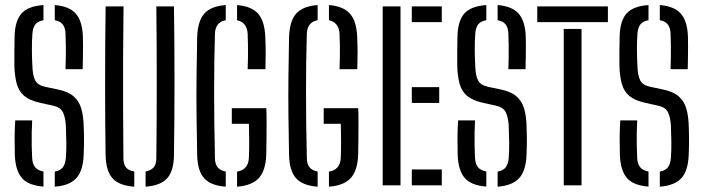

<svg xmlns="http://www.w3.org/2000/svg" viewBox="-20 -721 2738 747"><path d="M193.1 5.3V-53.3Q215 -57.3 224.6 -70.1Q234.3 -83 236.3 -107.1Q238.5 -138.4 238 -166.9Q237.6 -195.4 236.3 -230Q235 -261 225.8 -282.1Q216.5 -303.2 187.5 -309.6L133.7 -321.6Q95.1 -330.4 74.4 -347.9Q53.6 -365.5 45.6 -393.7Q37.5 -421.9 36 -462.4Q35.5 -487.5 35.9 -519Q36.3 -550.5 36.8 -580Q38.4 -640.3 63.9 -668.8Q89.4 -697.2 149.1 -701.3V-642.3Q127.3 -638.8 117.5 -626.1Q107.8 -613.3 106.1 -590.3Q103.9 -560.8 104.1 -527.6Q104.3 -494.4 106.1 -462.4Q107.4 -427 116.9 -408.2Q126.4 -389.5 156.3 -383.2L206.2 -372.6Q245.8 -364.3 266.7 -345.9Q287.7 -327.6 296.1 -298.9Q304.5 -270.2 305.7 -230.2Q306.6 -206.8 306.8 -189.7Q307 -172.5 306.7 -156.1Q306.4 -139.6 305.5 -117.4Q302.9 -55.8 276.4 -27.3Q249.8 1.2 193.1 5.3ZM149.1 4.9Q90.6 0.7 65.3 -28.3Q40.1 -57.4 37.7 -117.4Q36.8 -154 36.9 -185.1Q37 -216.2 39.3 -252.5H105.1Q104 -228.3 103.4 -203.5Q102.9 -178.7 103.4 -154.1Q103.9 -129.4 105.1 -106.3Q106.3 -83.2 116.7 -70.4Q127.2 -57.7 149.1 -53.7ZM234.9 -451.9Q235.9 -476.8 236.1 -499.7Q236.4 -522.7 236.1 -545.2Q235.9 -567.7 234.9 -590.3Q234 -613.3 224.1 -626Q214.2 -638.7 193.1 -642.3V-701.3Q247.8 -697.1 274 -668.9Q300.1 -640.6 302.5 -579.2Q303 -566.9 303 -544.7Q302.9 -522.5 302.6 -497.6Q302.2 -472.7 301.7 -451.9Z M502.4 5.3Q443.1 1.2 417.7 -27.4Q392.2 -56.1 390.9 -116.2Q389.9 -177.8 389.4 -248Q388.9 -318.3 388.9 -393.4Q388.9 -468.6 389.4 -545.2Q389.9 -621.8 390.9 -696H460.6Q459.4 -594.1 458.9 -496.2Q458.5 -398.3 458.9 -301.3Q459.2 -204.3 460.2 -104.7Q460.2 -82 470.3 -69.6Q480.4 -57.3 502.4 -53.7ZM546.4 5.3V-53.8Q567.8 -57.8 578 -70Q588.2 -82.2 588.2 -104.9Q589.2 -183.5 589.5 -255.9Q589.8 -328.3 589.8 -399.1Q589.8 -470 589.5 -543.1Q589.2 -616.3 588.2 -696H656.8Q657.9 -626.2 658.4 -553Q658.9 -479.8 658.9 -405.6Q658.9 -331.4 658.4 -258.4Q657.8 -185.5 656.8 -115.6Q655.6 -54.8 629.8 -26.8Q603.9 1.2 546.4 5.3Z M858.3 5.3Q800.2 1.2 774.4 -27.5Q748.6 -56.2 747.1 -117.4Q745.4 -193.2 744.7 -270.5Q743.9 -347.8 744.7 -424.6Q745.4 -501.3 747.1 -576Q749.1 -639.4 775 -668.3Q800.9 -697.2 858.3 -701.3V-642.3Q818 -635.2 816.3 -590.3Q814.5 -534.7 813.8 -479Q813.1 -423.4 813.1 -365.1Q813.1 -306.8 813.8 -242.9Q814.5 -179 816.3 -106.1Q816.5 -83.2 826.5 -70.4Q836.5 -57.7 858.3 -53.7ZM902.3 5.3V-53.3Q945.9 -60.4 948.3 -106.1Q949.6 -136.6 949.5 -172Q949.5 -207.4 948.5 -239.3H881.9V-300.1H1016.1Q1017.2 -279.4 1017.2 -247.5Q1017.2 -215.7 1016.9 -181.2Q1016.5 -146.7 1015.9 -117.6Q1013.3 -56.3 986.5 -27.6Q959.7 1.1 902.3 5.3ZM943.5 -451.9Q944.6 -472.2 944.8 -496.5Q945.1 -520.7 944.8 -545.1Q944.5 -569.6 943.5 -590.3Q940.6 -634.1 902.3 -642.2V-701.3Q956.5 -697.1 982.7 -669.2Q1008.8 -641.3 1012.1 -580.6Q1013.6 -545.5 1013.7 -514.9Q1013.7 -484.3 1012.7 -451.9Z M1215.8 5.3Q1157.7 1.2 1131.9 -27.5Q1106.1 -56.2 1104.6 -117.4Q1102.9 -193.2 1102.2 -270.5Q1101.4 -347.8 1102.2 -424.6Q1102.9 -501.3 1104.6 -576Q1106.6 -639.4 1132.5 -668.3Q1158.4 -697.2 1215.8 -701.3V-642.3Q1175.5 -635.2 1173.8 -590.3Q1172 -534.7 1171.3 -479Q1170.6 -423.4 1170.6 -365.1Q1170.6 -306.8 1171.3 -242.9Q1172 -179 1173.8 -106.1Q1174 -83.2 1184 -70.4Q1194 -57.7 1215.8 -53.7ZM1259.8 5.3V-53.3Q1303.4 -60.4 1305.8 -106.1Q1307.1 -136.6 1307 -172Q1307 -207.4 1306 -239.3H1239.4V-300.1H1373.6Q1374.7 -279.4 1374.7 -247.5Q1374.7 -215.7 1374.4 -181.2Q1374 -146.7 1373.4 -117.6Q1370.8 -56.3 1344 -27.6Q1317.2 1.1 1259.8 5.3ZM1301 -451.9Q1302.1 -472.2 1302.3 -496.5Q1302.6 -520.7 1302.3 -545.1Q1302 -569.6 1301 -590.3Q1298.1 -634.1 1259.8 -642.2V-701.3Q1314 -697.1 1340.2 -669.2Q1366.3 -641.3 1369.6 -580.6Q1371.1 -545.5 1371.2 -514.9Q1371.2 -484.3 1370.2 -451.9Z M1468.9 0V-696H1538.2V0ZM1582.2 0V-61.6H1698.8V0ZM1582.2 -320.4V-382H1688.8V-320.4ZM1582.2 -634.8V-696H1698.8V-634.8Z M1916.1 5.3V-53.3Q1938 -57.3 1947.6 -70.1Q1957.3 -83 1959.3 -107.1Q1961.5 -138.4 1961 -166.9Q1960.6 -195.4 1959.3 -230Q1958 -261 1948.8 -282.1Q1939.5 -303.2 1910.5 -309.6L1856.7 -321.6Q1818.1 -330.4 1797.4 -347.9Q1776.6 -365.5 1768.6 -393.7Q1760.5 -421.9 1759 -462.4Q1758.5 -487.5 1758.9 -519Q1759.3 -550.5 1759.8 -580Q1761.4 -640.3 1786.9 -668.8Q1812.4 -697.2 1872.1 -701.3V-642.3Q1850.3 -638.8 1840.5 -626.1Q1830.8 -613.3 1829.1 -590.3Q1826.9 -560.8 1827.1 -527.6Q1827.3 -494.4 1829.1 -462.4Q1830.4 -427 1839.9 -408.2Q1849.4 -389.5 1879.3 -383.2L1929.2 -372.6Q1968.8 -364.3 1989.7 -345.9Q2010.7 -327.6 2019.1 -298.9Q2027.5 -270.2 2028.7 -230.2Q2029.6 -206.8 2029.8 -189.7Q2030 -172.5 2029.7 -156.1Q2029.4 -139.6 2028.5 -117.4Q2025.9 -55.8 1999.4 -27.3Q1972.8 1.2 1916.1 5.3ZM1872.1 4.9Q1813.6 0.7 1788.3 -28.3Q1763.1 -57.4 1760.7 -117.4Q1759.8 -154 1759.9 -185.1Q1760 -216.2 1762.3 -252.5H1828.1Q1827 -228.3 1826.4 -203.5Q1825.9 -178.7 1826.4 -154.1Q1826.9 -129.4 1828.1 -106.3Q1829.3 -83.2 1839.7 -70.4Q1850.2 -57.7 1872.1 -53.7ZM1957.9 -451.9Q1958.9 -476.8 1959.1 -499.7Q1959.4 -522.7 1959.1 -545.2Q1958.9 -567.7 1957.9 -590.3Q1957 -613.3 1947.1 -626Q1937.2 -638.7 1916.1 -642.3V-701.3Q1970.8 -697.1 1997 -668.9Q2023.1 -640.6 2025.5 -579.2Q2026 -566.9 2026 -544.7Q2025.9 -522.5 2025.6 -497.6Q2025.2 -472.7 2024.7 -451.9Z M2173.3 0V-608.5H2242.5V0ZM2070.3 -634.8V-696H2345.1V-634.8Z M2547.1 5.3V-53.3Q2569 -57.3 2578.6 -70.1Q2588.3 -83 2590.3 -107.1Q2592.5 -138.4 2592 -166.9Q2591.6 -195.4 2590.3 -230Q2589 -261 2579.8 -282.1Q2570.5 -303.2 2541.5 -309.6L2487.7 -321.6Q2449.1 -330.4 2428.4 -347.9Q2407.6 -365.5 2399.6 -393.7Q2391.5 -421.9 2390 -462.4Q2389.5 -487.5 2389.9 -519Q2390.3 -550.5 2390.8 -580Q2392.4 -640.3 2417.9 -668.8Q2443.4 -697.2 2503.1 -701.3V-642.3Q2481.3 -638.8 2471.5 -626.1Q2461.8 -613.3 2460.1 -590.3Q2457.9 -560.8 2458.1 -527.6Q2458.3 -494.4 2460.1 -462.4Q2461.4 -427 2470.9 -408.2Q2480.4 -389.5 2510.3 -383.2L2560.2 -372.6Q2599.8 -364.3 2620.7 -345.9Q2641.7 -327.6 2650.1 -298.9Q2658.5 -270.2 2659.7 -230.2Q2660.6 -206.8 2660.8 -189.7Q2661 -172.5 2660.7 -156.1Q2660.4 -139.6 2659.5 -117.4Q2656.9 -55.8 2630.4 -27.3Q2603.8 1.2 2547.1 5.3ZM2503.1 4.9Q2444.6 0.7 2419.3 -28.3Q2394.1 -57.4 2391.7 -117.4Q2390.8 -154 2390.9 -185.1Q2391 -216.2 2393.3 -252.5H2459.1Q2458 -228.3 2457.4 -203.5Q2456.9 -178.7 2457.4 -154.1Q2457.9 -129.4 2459.1 -106.3Q2460.3 -83.2 2470.7 -70.4Q2481.2 -57.7 2503.1 -53.7ZM2588.9 -451.9Q2589.9 -476.8 2590.1 -499.7Q2590.4 -522.7 2590.1 -545.2Q2589.9 -567.7 2588.9 -590.3Q2588 -613.3 2578.1 -626Q2568.2 -638.7 2547.1 -642.3V-701.3Q2601.8 -697.1 2628 -668.9Q2654.1 -640.6 2656.5 -579.2Q2657 -566.9 2657 -544.7Q2656.9 -522.5 2656.6 -497.6Q2656.2 -472.7 2655.7 -451.9Z"/></svg>

Font: Big Shoulders Stencil Display SC Thin
Style: Regular
Weight: 100
Designer: Patric King
Foundry: XO Type Co
Version: Version 2.001